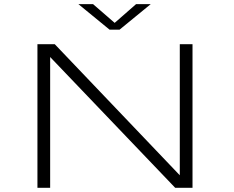

<svg xmlns="http://www.w3.org/2000/svg" viewBox="-20 -916 1140 936"><path d="M162.5 -0.5V-700.5H247L856.5 -61.5V-700.5H918.5V-0.5H834L224.5 -638V-0.5ZM362 -896H433.5L539 -804.5L643.5 -896H715L563 -771.5H514Z"/></svg>

Font: Trispace Expanded ExtraLight
Style: Regular
Weight: 200
Width: 7
Designer: Tyler Finck
Foundry: Etcetera Type Company
Version: Version 1.210; ttfautohint (v1.8.3)